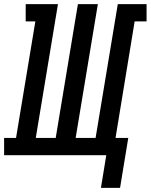

<svg xmlns="http://www.w3.org/2000/svg" viewBox="-62 -755 733 934"><path d="M522 159H429L455 0H-42V-84H16L110 -651H63V-735H220L112 -84H209L317 -735H414L306 -84H403L511 -735H651V-651H593L500 -84H562Z"/></svg>

Font: Iosevka Slab Medium Extended
Style: Italic
Weight: 500
Width: 7
Italic angle: -9°
Monospace: yes
Designer: Belleve Invis
Foundry: Belleve Invis
Version: Version 11.1.0; ttfautohint (v1.8.3)